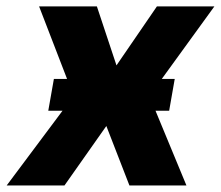

<svg xmlns="http://www.w3.org/2000/svg" viewBox="-47 -565 673 585"><path d="M143.5 -227.6H100.1L117.2 -324.6H157.3L72.1 -545.5H248.2L307.9 -365.8L431.1 -545.5H606.2L446 -324.6H485.4L468.4 -227.6H426.8L521 0H347.3L277 -181.1L149.5 0H-26.6Z"/></svg>

Font: Inter P Extra Bold
Style: Italic
Weight: 800
Italic angle: 9.39999°
Designer: Rasmus Andersson
Foundry: rsms
Version: Version 3.018;git-588b23468